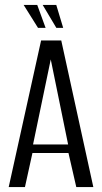

<svg xmlns="http://www.w3.org/2000/svg" viewBox="-20 -754 411 774"><path d="M15.1 0 145.7 -591H226.9L356.2 0H287.5L256 -137.3H110.8L80.6 0ZM113.2 -171.5H254.6L184.6 -514.4ZM234.7 -641.7H207.1L152 -734.2H206.8ZM163.8 -641.7H133.2L75.3 -734.2H130.1Z"/></svg>

Font: Alumni Sans Thin
Style: Regular
Weight: 100
Designer: Robert E. Leuschke
Foundry: Robert E. Leuschke
Version: Version 1.018